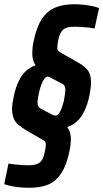

<svg xmlns="http://www.w3.org/2000/svg" viewBox="-32 -716 487 905"><path d="M105 169Q84 169 62 167Q40 165 20.5 161Q1 157 -12 152L8 55Q21 57 37.5 59Q54 61 71.5 62Q89 63 102 63Q125 63 140 58Q155 53 164.5 40Q174 27 178 4Q181 -8 182.5 -17.5Q184 -27 184 -33Q184 -45 179 -50Q174 -55 164 -60L98 -98Q72 -113 56 -126.5Q40 -140 32.5 -158Q25 -176 25 -203Q25 -214 27 -229Q29 -244 33 -263Q42 -304 56 -333.5Q70 -363 90.5 -381.5Q111 -400 136 -408Q128 -419 124 -433Q120 -447 120 -465Q120 -477 121.5 -492Q123 -507 127 -524Q141 -590 165.5 -627Q190 -664 227.5 -680Q265 -696 317 -696Q340 -696 363 -693.5Q386 -691 404.5 -687Q423 -683 435 -678L414 -582Q403 -584 386 -586Q369 -588 351.5 -589Q334 -590 319 -590Q296 -590 281 -585Q266 -580 257.5 -567Q249 -554 243 -530Q241 -518 239.5 -508.5Q238 -499 238 -492Q238 -486 240 -481Q242 -476 246.5 -473.5Q251 -471 256 -467L319 -431Q349 -415 366 -401Q383 -387 390 -370Q397 -353 397 -326Q397 -314 395 -299.5Q393 -285 390 -268Q381 -224 366 -193Q351 -162 330.5 -143.5Q310 -125 285 -117Q293 -106 297.5 -92.5Q302 -79 302 -61Q302 -49 300.5 -34.5Q299 -20 295 -2Q285 47 268.5 80Q252 113 229 133Q206 153 175 161Q144 169 105 169ZM228 -171Q237 -171 244.5 -180Q252 -189 258 -205Q264 -221 269 -240Q271 -254 273.5 -268.5Q276 -283 276 -293Q276 -303 273 -309.5Q270 -316 265 -319L208 -349Q203 -352 199.5 -353.5Q196 -355 193 -355Q186 -355 178 -345.5Q170 -336 164 -320Q158 -304 153 -285Q150 -270 147.5 -256.5Q145 -243 145 -233Q145 -223 148 -216Q151 -209 158 -205L213 -176Q219 -173 223 -172Q227 -171 228 -171Z"/></svg>

Font: Saira ExtraCondensed
Style: Bold Italic
Weight: 700
Width: 2
Italic angle: -12°
Designer: Hector Gatti with collaboration of the Omnibus-Type team
Foundry: Omnibus-Type
Version: Version 1.101